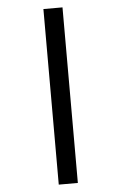

<svg xmlns="http://www.w3.org/2000/svg" viewBox="-63 -801 678 1072"><g transform="rotate(-5 275.5 -265.0)"><path d="M222 -757H329V227H222Z"/></g></svg>

Font: Noto Sans Bamum
Style: Regular
Weight: 400
Designer: Monotype Design Team
Foundry: Monotype Imaging Inc.
Version: Version 2.001